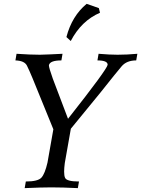

<svg xmlns="http://www.w3.org/2000/svg" viewBox="-20 -971 729 991"><path d="M381.8 0Q302.7 -3.9 244.6 -3.9Q194.3 -3.9 107.4 0L113.3 -34.2Q175.8 -34.2 193.8 -54.2Q211.9 -74.2 225.1 -131.8L255.4 -303.7L147.9 -567.4Q131.8 -606.4 119.1 -632.1Q106.4 -657.7 59.6 -659.2L65.4 -693.4Q136.2 -688.5 185.5 -688.5Q229 -689.5 302.7 -693.4L296.9 -659.2Q236.8 -659.2 232.4 -633.8Q232.4 -621.6 252.4 -565.4L331.1 -357.9Q532.7 -613.3 535.6 -636.7Q535.6 -659.2 482.9 -659.2L488.8 -693.4Q545.9 -688.5 586.9 -688.5Q635.3 -688.5 689 -693.4L683.1 -659.2Q633.8 -659.2 607.9 -628.9Q582 -598.6 498 -492.7L345.7 -306.6L314.5 -129.9Q311 -103.5 311 -85Q311 -63.5 315.9 -53.2Q324.2 -34.2 387.7 -34.2ZM345.2 -759.3 322.8 -779.8Q351.1 -888.2 427.2 -951.2L490.2 -929.2L496.1 -905.3Q399.9 -863.8 345.2 -759.3Z"/></svg>

Font: Kelvinch
Style: Italic
Weight: 400
Italic angle: -10°
Designer: Paul James Miller
Foundry: High-Logic / Made with FontCreator
Version: Version 3.40;July 22, 2017;FontCreator 11.0.0.2388 64-bit